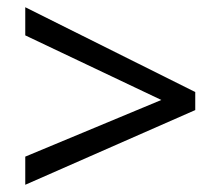

<svg xmlns="http://www.w3.org/2000/svg" viewBox="-20 -628 612 532"><path d="M50 -194 427 -351 50 -530V-608L521 -373V-323L50 -116Z"/></svg>

Font: Noto Sans Canadian Aboriginal
Style: Regular
Weight: 400
Designer: Monotype Design Team, Typotheque's Kevin King
Foundry: Monotype Imaging Inc.
Version: Version 2.002